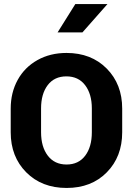

<svg xmlns="http://www.w3.org/2000/svg" viewBox="-20 -906 662 936"><path d="M427.7 -261.2V-377.4Q427.7 -447.8 395 -490.7Q362.3 -533.7 303.7 -533.7Q245.1 -533.7 212.6 -491Q180.2 -448.2 180.2 -377.4V-261.2Q180.2 -189.9 213.1 -147Q246.1 -104 304.4 -104Q362.8 -104 395.3 -147Q427.7 -189.9 427.7 -261.2ZM575.7 -376.5V-261.2Q575.7 -142.1 500.7 -65.9Q425.8 10.3 304.7 10.3Q183.6 10.3 107.9 -65.9Q32.2 -142.1 32.2 -261.2V-376.5Q32.2 -454.6 66.2 -516.4Q100.1 -578.1 162.4 -613Q224.6 -647.9 304.2 -647.9Q424.8 -647.9 500.2 -571.8Q575.7 -495.6 575.7 -376.5ZM260.7 -748 347.2 -886.2H503.9L381.8 -748Z"/></svg>

Font: Yantramanav Black
Style: Regular
Weight: 900
Version: Version 1.001;PS 1.0;hotconv 1.0.72;makeotf.lib2.5.5900; ttf